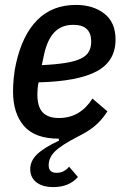

<svg xmlns="http://www.w3.org/2000/svg" viewBox="-20 -552 504 781"><path d="M197 209Q153 209 128 189.5Q103 170 103 136Q103 102 131.5 75Q160 48 220 20L219 12Q122 12 77.5 -39.5Q33 -91 33 -180Q33 -205 36 -236Q39 -267 45 -293Q71 -410 132 -471Q193 -532 289 -532Q359 -532 404.5 -496.5Q450 -461 450 -391Q450 -303 373.5 -262Q297 -221 137 -217Q134 -203 133 -190Q132 -177 132 -168Q132 -118 153.5 -95Q175 -72 220 -72Q306 -72 356 -151L417 -99Q393 -62 365 -39Q337 -16 296 4Q230 38 204 63.5Q178 89 178 120Q178 151 210 151Q241 151 261 126L297 168Q261 209 197 209ZM278 -451Q230 -451 201 -420.5Q172 -390 159 -329L150 -287Q210 -290 249 -296.5Q288 -303 310.5 -314.5Q333 -326 342 -343Q351 -360 351 -383Q351 -451 278 -451Z"/></svg>

Font: IBM Plex Sans Condensed Medium
Style: Italic
Weight: 500
Width: 3
Italic angle: -11°
Designer: Mike Abbink, Paul van der Laan, Pieter van Rosmalen
Foundry: Bold Monday
Version: Version 1.3